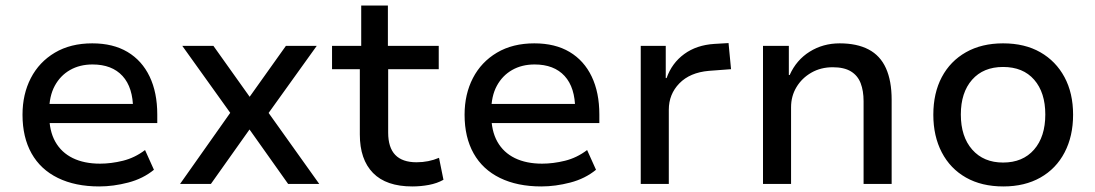

<svg xmlns="http://www.w3.org/2000/svg" viewBox="-20 -662 3942 691"><path d="M337 9Q251 9 188.5 -21.5Q126 -52 93.5 -110Q61 -168 61 -249Q61 -323 91 -381Q121 -439 177.5 -472.5Q234 -506 312 -506Q387 -506 439 -475Q491 -444 518.5 -386.5Q546 -329 546 -250V-219H137V-288H478L459 -268Q459 -347 421 -388.5Q383 -430 313 -430Q267 -430 232 -410Q197 -390 177 -353Q157 -316 157 -262V-250Q157 -191 179 -152Q201 -113 242 -93Q283 -73 340 -73Q380 -73 422.5 -83.5Q465 -94 502 -122L534 -51Q495 -19 441.5 -5Q388 9 337 9Z M628 0 827 -282 830 -226 636 -497H748L879 -313H878L1009 -497H1120L927 -228L930 -279L1129 0H1017L878 -196L739 0Z M1464 9Q1370 9 1322.5 -39.5Q1275 -88 1275 -178V-413H1175V-497H1280V-642H1376V-497H1559V-413H1377V-185Q1377 -131 1402.5 -104.5Q1428 -78 1479 -78Q1501 -78 1521 -82Q1541 -86 1560 -94L1576 -15Q1553 -2 1523.5 3.5Q1494 9 1464 9Z M1928 9Q1842 9 1779.5 -21.5Q1717 -52 1684.5 -110Q1652 -168 1652 -249Q1652 -323 1682 -381Q1712 -439 1768.5 -472.5Q1825 -506 1903 -506Q1978 -506 2030 -475Q2082 -444 2109.5 -386.5Q2137 -329 2137 -250V-219H1728V-288H2069L2050 -268Q2050 -347 2012 -388.5Q1974 -430 1904 -430Q1858 -430 1823 -410Q1788 -390 1768 -353Q1748 -316 1748 -262V-250Q1748 -191 1770 -152Q1792 -113 1833 -93Q1874 -73 1931 -73Q1971 -73 2013.5 -83.5Q2056 -94 2093 -122L2125 -51Q2086 -19 2032.5 -5Q1979 9 1928 9Z M2286 0V-497H2376V-381H2379Q2398 -435 2442.5 -467.5Q2487 -500 2551 -504L2602 -507L2611 -413L2531 -407Q2463 -401 2425 -362Q2387 -323 2387 -267V0Z M2726 0V-497H2819V-392H2822Q2846 -446 2894 -476Q2942 -506 3002 -506Q3064 -506 3106 -484Q3148 -462 3168.5 -416.5Q3189 -371 3189 -303V0H3088V-298Q3088 -335 3077.5 -362.5Q3067 -390 3042.5 -405Q3018 -420 2977 -420Q2934 -420 2900 -400.5Q2866 -381 2846.5 -348.5Q2827 -316 2827 -276V0Z M3591 9Q3513 9 3456.5 -23Q3400 -55 3369.5 -113.5Q3339 -172 3339 -249Q3339 -327 3369.5 -384.5Q3400 -442 3456.5 -474Q3513 -506 3590 -506Q3668 -506 3724 -474Q3780 -442 3811 -384.5Q3842 -327 3842 -249Q3842 -172 3811.5 -113.5Q3781 -55 3724.5 -23Q3668 9 3591 9ZM3590 -77Q3661 -77 3701.5 -123.5Q3742 -170 3742 -250Q3742 -329 3702 -375Q3662 -421 3590 -421Q3519 -421 3478.5 -375Q3438 -329 3438 -250Q3438 -170 3479 -123.5Q3520 -77 3590 -77Z"/></svg>

Font: Nunito Sans 7pt Medium
Style: Regular
Weight: 500
Designer: Vernon Adams
Foundry: Vernon Adams
Version: Version 3.101;gftools[0.9.27]